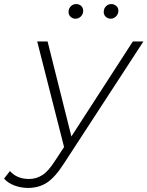

<svg xmlns="http://www.w3.org/2000/svg" viewBox="-126 -726 725 944"><path d="M12 198Q-23 198 -55 186Q-87 174 -106 152L-77 115Q-43 154 17 154Q52 154 82 135Q112 116 145 64L189 -3L57 -522H108L225 -55L527 -522H579L189 77Q144 147 104 172.5Q64 198 12 198ZM418 -634Q404 -634 394 -643.5Q384 -653 384 -667Q384 -684 395 -695Q406 -706 421 -706Q435 -706 445.5 -697Q456 -688 456 -673Q456 -657 444.5 -645.5Q433 -634 418 -634ZM245 -634Q231 -634 221 -643.5Q211 -653 211 -667Q211 -684 222 -695Q233 -706 249 -706Q263 -706 273 -697Q283 -688 283 -673Q283 -657 272 -645.5Q261 -634 245 -634Z"/></svg>

Font: Montserrat Light
Style: Italic
Weight: 300
Italic angle: -11.3°
Designer: Julieta Ulanovsky
Foundry: Julieta Ulanovsky
Version: Version 9.000; ttfautohint (v1.8.4.7-5d5b)